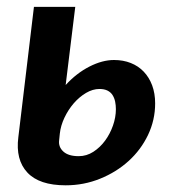

<svg xmlns="http://www.w3.org/2000/svg" viewBox="-20 -533 502 560"><path d="M152.5 -124Q150 -104.5 164.8 -91Q179.5 -77.5 209.5 -77.5Q232.5 -77.5 252.2 -90.2Q272 -103 286.5 -122.8Q301 -142.5 309.5 -166.8Q318 -191 318 -214.5Q318 -226 315.8 -236.8Q313.5 -247.5 308.2 -255.8Q303 -264 293.5 -268.8Q284 -273.5 270 -273.5Q250.5 -273.5 231 -262Q211.5 -250.5 195.2 -231.8Q179 -213 168 -189.8Q157 -166.5 154.5 -143.5ZM171.5 -285Q203 -319.5 240.8 -338.8Q278.5 -358 312.5 -358Q339.5 -358 361.5 -349.2Q383.5 -340.5 399.2 -324Q415 -307.5 423.8 -284Q432.5 -260.5 432.5 -231.5Q432.5 -183 411.8 -139.5Q391 -96 355.2 -63.5Q319.5 -31 272 -11.8Q224.5 7.5 171.5 7.5Q94.5 7.5 59.8 -29.8Q25 -67 33.5 -133L79 -513H199.5Z"/></svg>

Font: Lato 2
Style: Bold Italic
Weight: 700
Italic angle: -7°
Designer: Lukasz Dziedzic with Adam Twardoch and Botio Nikoltchev
Foundry: tyPoland Lukasz Dziedzic
Version: Version 2.015; 2015-08-06; http://www.latofonts.com/